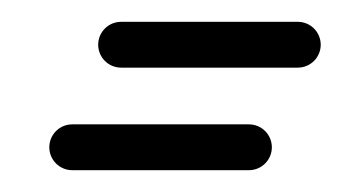

<svg xmlns="http://www.w3.org/2000/svg" viewBox="-20 -212 314 176"><path d="M46.2 -56C100.2 -56 154.2 -56 208.2 -56C219.8 -56 229.2 -65.4 229.2 -77C229.2 -88.6 219.8 -98 208.2 -98C154.2 -98 100.2 -98 46.2 -98C34.6 -98 25.2 -88.6 25.2 -77C25.2 -65.4 34.6 -56 46.2 -56ZM91 -150C145 -150 199 -150 253 -150C264.6 -150 274 -159.4 274 -171C274 -182.6 264.6 -192 253 -192C199 -192 145 -192 91 -192C79.4 -192 70 -182.6 70 -171C70 -159.4 79.4 -150 91 -150Z"/></svg>

Font: FRB American Cursive Guidelines Arrows Medium
Style: Italic
Weight: 500
Italic angle: -25°
Version: Version 2.0;Modular Font Editor K font №1